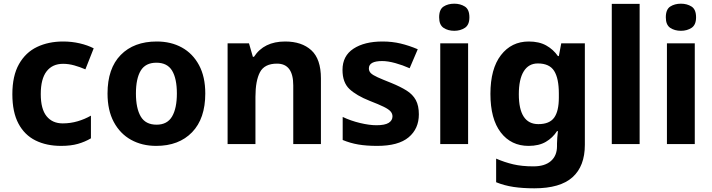

<svg xmlns="http://www.w3.org/2000/svg" viewBox="-20 -781 3861 1041"><path d="M311 10Q232 10 172.5 -19.5Q113 -49 80 -111Q47 -173 47 -270Q47 -370 83 -433.5Q119 -497 181 -526.5Q243 -556 322 -556Q369 -556 412 -546Q455 -536 488 -519L443 -405Q413 -418 382.5 -426.5Q352 -435 322 -435Q264 -435 232.5 -394Q201 -353 201 -271Q201 -190 232.5 -151Q264 -112 320 -112Q362 -112 401 -123.5Q440 -135 473 -154V-31Q441 -12 402.5 -1Q364 10 311 10Z M1093 -274Q1093 -138 1021.5 -64Q950 10 827 10Q750 10 690.5 -23Q631 -56 597 -119.5Q563 -183 563 -274Q563 -410 634.5 -483Q706 -556 830 -556Q907 -556 966 -523.5Q1025 -491 1059 -428Q1093 -365 1093 -274ZM717 -274Q717 -194 743 -149.5Q769 -105 829 -105Q887 -105 913 -149.5Q939 -194 939 -274Q939 -355 913 -398Q887 -441 828 -441Q769 -441 743 -398Q717 -355 717 -274Z M1526 -556Q1616 -556 1668 -508.5Q1720 -461 1720 -356V0H1570V-318Q1570 -436 1482 -436Q1414 -436 1389.5 -389.5Q1365 -343 1365 -256V0H1214V-546H1330L1351 -473H1357Q1411 -556 1526 -556Z M2251 -161Q2251 -83 2195.5 -36.5Q2140 10 2025 10Q1967 10 1923 2.5Q1879 -5 1838 -22V-147Q1882 -126 1932.5 -114Q1983 -102 2021 -102Q2067 -102 2087.5 -115Q2108 -128 2108 -150Q2108 -165 2097.5 -177Q2087 -189 2060.5 -202Q2034 -215 1985 -234Q1912 -263 1874.5 -298.5Q1837 -334 1837 -402Q1837 -478 1896.5 -517Q1956 -556 2054 -556Q2106 -556 2152 -545Q2198 -534 2245 -514L2201 -411Q2163 -428 2123 -439Q2083 -450 2052 -450Q1980 -450 1980 -410Q1980 -395 1990.5 -384.5Q2001 -374 2027.5 -362Q2054 -350 2102 -331Q2151 -311 2184.5 -290Q2218 -269 2234.5 -238.5Q2251 -208 2251 -161Z M2443 -761Q2476 -761 2500.5 -745.5Q2525 -730 2525 -687Q2525 -646 2500.5 -630Q2476 -614 2443 -614Q2409 -614 2385 -630Q2361 -646 2361 -687Q2361 -730 2385 -745.5Q2409 -761 2443 -761ZM2518 -546V0H2367V-546Z M2847 -556Q2903 -556 2941.5 -534.5Q2980 -513 3005 -477H3010L3023 -546H3151V4Q3151 120 3084 180Q3017 240 2877 240Q2814 240 2764 232.5Q2714 225 2670 207V79Q2716 99 2763 110Q2810 121 2872 121Q2934 121 2967 92Q3000 63 3000 12V-3Q3000 -15 3001.5 -35Q3003 -55 3005 -70H3000Q2977 -34 2939.5 -12Q2902 10 2846 10Q2751 10 2695 -63Q2639 -136 2639 -272Q2639 -408 2696 -482Q2753 -556 2847 -556ZM2896 -437Q2846 -437 2819.5 -394Q2793 -351 2793 -270Q2793 -108 2899 -108Q2959 -108 2984.5 -143Q3010 -178 3010 -252V-274Q3010 -356 2984.5 -396.5Q2959 -437 2896 -437Z M3448 0H3297V-760H3448Z M3672 -761Q3705 -761 3729.5 -745.5Q3754 -730 3754 -687Q3754 -646 3729.5 -630Q3705 -614 3672 -614Q3638 -614 3614 -630Q3590 -646 3590 -687Q3590 -730 3614 -745.5Q3638 -761 3672 -761ZM3747 -546V0H3596V-546Z"/></svg>

Font: Noto Sans Meetei Mayek
Style: Bold
Weight: 700
Designer: Monotype Design Team and Neelakash Kshetrimayum
Foundry: Monotype Imaging Inc.
Version: Version 2.002; ttfautohint (v1.8.4.7-5d5b)